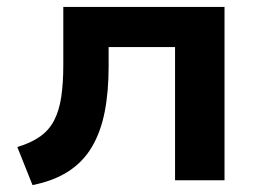

<svg xmlns="http://www.w3.org/2000/svg" viewBox="-20 -521 765 555"><path d="M74 14 30 -96Q70 -108 96 -126.5Q122 -145 136.5 -173Q151 -201 157 -240.5Q163 -280 163 -334V-501H629V0H486V-385H294V-330Q294 -255 282.5 -197Q271 -139 245.5 -96Q220 -53 177.5 -25.5Q135 2 74 14Z"/></svg>

Font: Nunito Sans 7pt SemiExpanded
Style: Bold
Weight: 700
Width: 6
Designer: Vernon Adams
Foundry: Vernon Adams
Version: Version 3.101;gftools[0.9.27]